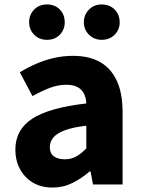

<svg xmlns="http://www.w3.org/2000/svg" viewBox="-20 -829 638 863"><path d="M216 14Q165 14 127.5 -8.5Q90 -31 69.5 -69.5Q49 -108 49 -156Q49 -246 125 -295.5Q201 -345 368 -364Q367 -389 357.5 -408Q348 -427 328.5 -437.5Q309 -448 278 -448Q241 -448 204 -434Q167 -420 126 -397L69 -504Q105 -526 143 -542.5Q181 -559 222.5 -568.5Q264 -578 308 -578Q381 -578 430 -550Q479 -522 505 -466Q531 -410 531 -325V0H398L387 -58H382Q347 -27 305.5 -6.5Q264 14 216 14ZM271 -113Q300 -113 323 -126Q346 -139 368 -162V-264Q307 -257 270.5 -243Q234 -229 219 -210Q204 -191 204 -168Q204 -139 222.5 -126Q241 -113 271 -113ZM191 -650Q156 -650 133.5 -673Q111 -696 111 -729Q111 -763 133.5 -786Q156 -809 191 -809Q227 -809 249 -786Q271 -763 271 -729Q271 -696 249 -673Q227 -650 191 -650ZM437 -650Q403 -650 380 -673Q357 -696 357 -729Q357 -763 380 -786Q403 -809 437 -809Q473 -809 495.5 -786Q518 -763 518 -729Q518 -696 495.5 -673Q473 -650 437 -650Z"/></svg>

Font: Noto Sans HK Thin ExtraBold
Style: Regular
Weight: 800
Version: Version 2.004-H2;hotconv 1.0.118;makeotfexe 2.5.65603